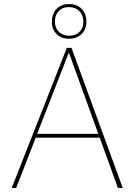

<svg xmlns="http://www.w3.org/2000/svg" viewBox="-20 -931 666 951"><path d="M321 -739Q284 -739 260.5 -762.5Q237 -786 237 -823Q237 -863 260.5 -887Q284 -911 323 -911Q361 -911 384.5 -887Q408 -863 408 -824Q408 -786 384 -762.5Q360 -739 321 -739ZM323 -754Q354 -754 373.5 -773Q393 -792 393 -823Q393 -856 373 -876Q353 -896 321 -896Q290 -896 271 -876.5Q252 -857 252 -825Q252 -793 271.5 -773.5Q291 -754 323 -754ZM38 0 311 -694H334L588 0H564L474 -249H157L60 0ZM164 -268H467L321 -671Z"/></svg>

Font: Cantarell Thin
Style: Regular
Weight: 100
Designer: Dave Crossland, Nikolaus Waxweiler, Florian Fecher, Jacques Le Bailly, Eben Sorkin, Alexei Vanyashin, Alexios Zavras, Em
Version: Version 0.303